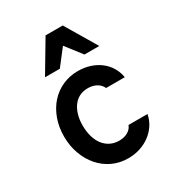

<svg xmlns="http://www.w3.org/2000/svg" viewBox="-192 -933 985 1066"><g transform="rotate(-30 300.0 -400.5)"><path d="M411 -150Q403 -127 379.5 -113.5Q356 -100 324 -100Q293 -100 268 -112.5Q243 -125 225.5 -147.5Q208 -170 198.5 -202.5Q189 -235 189 -274Q189 -312 198 -342.5Q207 -373 223.5 -395Q240 -417 263.5 -428.5Q287 -440 317 -440Q349 -440 372.5 -426.5Q396 -413 406 -390H526Q520 -426 502 -455.5Q484 -485 456.5 -506Q429 -527 393.5 -538.5Q358 -550 317 -550Q263 -550 217.5 -529.5Q172 -509 139 -472Q106 -435 87.5 -384Q69 -333 69 -273Q69 -212 88 -160.5Q107 -109 140 -71Q173 -33 219 -11.5Q265 10 319 10Q359 10 394.5 -1.5Q430 -13 458.5 -34Q487 -55 506.5 -84.5Q526 -114 533 -150ZM142 -611H237L316 -713L395 -611H490L371 -811H261Z"/></g></svg>

Font: CommitMonoV143 ExtLt
Style: Regular
Weight: 200
Monospace: yes
Designer: Eigil Nikolajsen
Foundry: Eigil Nikolajsen
Version: Version 1.143